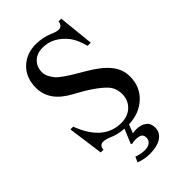

<svg xmlns="http://www.w3.org/2000/svg" viewBox="-262 -770 1080 1080"><g transform="rotate(-45 278.0 -230.5)"><path d="M225 99 261 13Q211 10 169 -9Q143 -20 122 -20Q110 -20 102 -11Q94 -2 94 13H72L43 -199H65Q132 -22 271 -22Q324 -22 357 -53.5Q390 -85 390 -134Q390 -181 361 -213Q313 -265 193 -329Q71 -394 71 -501Q71 -581 120 -628.5Q169 -676 245 -676Q298 -676 350 -654Q377 -642 394 -642Q420 -642 426 -676H447L469 -463H444Q427 -525 403 -557Q342 -635 258 -635Q212 -635 184.5 -608.5Q157 -582 157 -540Q157 -520 167 -501Q177 -482 188.5 -468.5Q200 -455 229 -435Q258 -415 276 -404.5Q294 -394 336 -369Q417 -322 454 -275.5Q491 -229 491 -173Q491 -92 436 -40.5Q381 11 296 14L276 65Q291 62 302 62Q343 62 365.5 80Q388 98 388 131Q388 170 354.5 192.5Q321 215 263 215Q218 215 179 199L193 168Q229 180 258 180Q283 180 298 168Q313 156 313 136Q313 117 301 108.5Q289 100 260 100Q243 100 232 104Z"/></g></svg>

Font: STIX
Style: Regular
Weight: 400
Designer: MicroPress Inc., with final additions and corrections provided by Coen Hoffman, Elsevier (retired)
Version: Version 1.1.1